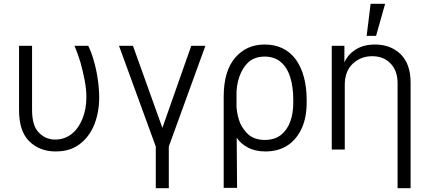

<svg xmlns="http://www.w3.org/2000/svg" viewBox="-20 -791 2278 1018"><path d="M186 -88Q222 -51 272 -51Q321 -51 359 -80Q396 -109 417 -161Q438 -212 438 -276Q438 -317 429 -365Q419 -416 407 -459Q394 -503 375 -548H448Q466 -511 477 -470Q491 -423 498 -373Q506 -319 506 -275Q506 -198 481 -133Q455 -67 404 -28Q354 12 275 12Q189 12 134 -43Q80 -98 81 -210V-548H150V-208Q150 -124 186 -88Z M841 -113 994 -548H1069L875 -14V207H806V-14L611 -548H685Z M1226 -484Q1286 -555 1383 -555Q1490 -555 1549 -475Q1606 -394 1606 -260V-248Q1606 -170 1581 -113Q1553 -52 1506 -21Q1457 12 1387 12Q1333 12 1294 -9Q1256 -29 1235 -61L1237 205H1166V-277Q1166 -414 1226 -484ZM1252 -141Q1269 -102 1300 -75Q1334 -49 1384 -49Q1435 -49 1469 -75Q1502 -101 1519 -146Q1535 -190 1535 -248V-260Q1535 -330 1519 -381Q1503 -433 1469 -462Q1435 -491 1383 -491Q1332 -491 1298 -462Q1266 -433 1249 -384Q1232 -336 1234 -277V-224Q1237 -181 1252 -141Z M1739 2V-548H1806V-462H1807Q1826 -504 1867 -529Q1908 -555 1969 -555Q2051 -555 2105 -503Q2157 -451 2157 -353V207H2088V-349Q2088 -416 2051 -454Q2015 -493 1953 -493Q1892 -493 1849 -452Q1808 -412 1808 -341V2ZM2022 -771 1974 -601H1924L1945 -771Z"/></svg>

Font: Sinter Normal
Style: Regular
Weight: 350
Foundry: Adobe & rsms
Version: Version 1.000